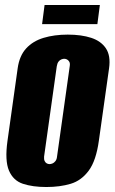

<svg xmlns="http://www.w3.org/2000/svg" viewBox="-20 -739 460 771"><path d="M166 12Q111 12 72 -1Q33 -14 16 -54Q-1 -94 10 -173L51 -465Q58 -515 85 -544.5Q112 -574 155 -587Q198 -600 252 -600Q307 -600 346.5 -587Q386 -574 405.5 -544.5Q425 -515 418 -465L377 -174Q366 -94 336.5 -54Q307 -14 264 -1Q221 12 166 12ZM179 -80Q184 -80 190.5 -82.5Q197 -85 202.5 -92Q208 -99 209 -110L260 -473Q262 -485 258 -491.5Q254 -498 248.5 -500.5Q243 -503 238 -503Q233 -503 226.5 -500.5Q220 -498 215 -491.5Q210 -485 208 -473L157 -110Q156 -99 159.5 -92Q163 -85 168.5 -82.5Q174 -80 179 -80ZM149 -642 159 -719H381L371 -642Z"/></svg>

Font: Alumni Sans Thin Black
Style: Italic
Weight: 900
Italic angle: -8°
Version: Version 1.016